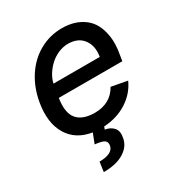

<svg xmlns="http://www.w3.org/2000/svg" viewBox="-181 -676 950 1017"><g transform="rotate(-30 294.5 -167.5)"><path d="M280.2 10.3 274.1 26.3Q307.5 31.6 325.6 52.6Q343.8 73.5 336.6 111.2Q329.2 160.2 282 189.5Q234.7 218.8 157.3 218.8L165.5 159.4Q203.8 159.4 227.6 148.3Q251.4 137.1 255.7 114.3Q259.9 91.3 244.5 81.3Q229 71.4 188.6 67.5L212 7.5Q115.4 -7.8 71.6 -81.5Q27.7 -155.2 46.9 -269.2Q60.7 -352.3 102.5 -416.7Q144.2 -481.2 207.6 -516.9Q271 -552.6 345.9 -552.6Q384.2 -552.6 417.1 -543Q449.9 -533.4 478 -512.8Q506 -492.2 522.9 -460Q539.8 -427.9 546.2 -382.6Q552.6 -337.4 541.9 -278.4L535.9 -240.8H147.4Q133.9 -154.8 167.1 -115.8Q200.3 -76.7 275.2 -76.7Q322.1 -76.7 357.6 -96.4Q393.1 -116.1 414.1 -154.5L511.4 -136.4Q483.3 -73.2 422.2 -33.7Q361.2 5.7 280.2 10.3ZM160.9 -320.3H443.9Q454.5 -383.5 424 -424.2Q393.5 -464.8 332 -464.8Q301.8 -464.8 272.7 -452.2Q243.6 -439.6 221.2 -419.2Q198.9 -398.8 182.7 -372.9Q166.5 -346.9 160.9 -320.3Z"/></g></svg>

Font: Karasuma Gothic
Style: Medium Italic
Weight: 500
Italic angle: 9.39998°
Designer: Rasmus Andersson / Ryoko Nishizuka
Foundry: Genbu
Version: Version 1.00